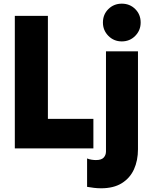

<svg xmlns="http://www.w3.org/2000/svg" viewBox="-20 -806 815 1043"><path d="M60.5 0V-719.7H240.2V-160.2H487.3V0ZM529.3 216.8Q511.7 216.8 491.2 214.6Q470.7 212.4 453.1 209V54.7Q464.4 59.6 477.5 61.5Q490.7 63.5 501 63.5Q531.2 63.5 543.5 49.8Q555.7 36.1 555.7 16.6V-527.3H729.5V4.9Q729.5 65.9 707.8 113.8Q686 161.6 641.6 189.2Q597.2 216.8 529.3 216.8ZM641.6 -581.1Q598.6 -581.1 568.8 -611.1Q539.1 -641.1 539.1 -683.6Q539.1 -727.5 568.8 -756.8Q598.6 -786.1 641.6 -786.1Q685.1 -786.1 714.6 -756.8Q744.1 -727.5 744.1 -683.6Q744.1 -641.1 714.6 -611.1Q685.1 -581.1 641.6 -581.1Z"/></svg>

Font: Reddit Sans Black
Style: Regular
Weight: 900
Version: Version 1.014